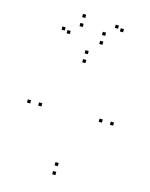

<svg xmlns="http://www.w3.org/2000/svg" viewBox="-141 -1047 902 1156"><g transform="rotate(15 310.0 -469.0)"><path d="M578.5 -356V-376H558.5V-356ZM320 -732V-752H300V-732ZM61.5 -356V-376H41.5V-356ZM320 21.5V1.5H300V21.5ZM131.5 -356V-376H111.5V-356ZM320 -676.5V-696.5H300V-676.5ZM508.5 -356V-376H488.5V-356ZM320 -34V-54H300V-34ZM491 -914.5V-934.5H471V-914.5ZM456 -927.5V-947.5H436V-927.5ZM392.5 -866V-886H372.5V-866ZM249 -939V-959H229V-939ZM149 -834V-854H129V-834ZM184 -821V-841H164V-821ZM248 -882.5V-902.5H228V-882.5ZM390.5 -809.5V-829.5H370.5V-809.5Z"/></g></svg>

Font: Monaspace Xenon Dots Var
Style: Regular
Weight: 400
Designer: Riley Cran and the Lettermatic Team
Version: Version 1.100 (Monaspace Xenon Dots)